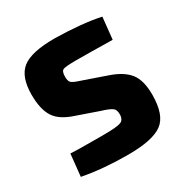

<svg xmlns="http://www.w3.org/2000/svg" viewBox="-127 -610 695 723"><g transform="rotate(-30 220.0 -248.0)"><path d="M205 -507Q324 -505 403 -488L393 -393Q287 -395 236 -395Q190 -395 179 -390.5Q168 -386 168 -362Q168 -343 175.5 -336Q183 -329 208 -321Q214 -319 217 -318L315 -284Q370 -265 394.5 -233.5Q419 -202 419 -140Q419 -51 376.5 -20Q334 11 228 11Q120 11 31 -6L41 -102Q65 -100 182 -100Q242 -100 259 -106.5Q276 -113 276 -137Q276 -156 267 -163.5Q258 -171 232 -180Q229 -181 226.5 -181.5Q224 -182 222 -183L127 -216Q68 -235 46.5 -269.5Q25 -304 25 -366Q25 -444 64.5 -475.5Q104 -507 205 -507Z"/></g></svg>

Font: exo2condensed_b
Style: Bold
Weight: 700
Width: 3
Designer: Natanael Gama
Version: Version 1.001;PS 001.001;hotconv 1.0.70;makeotf.lib2.5.58329